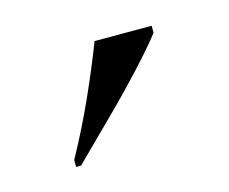

<svg xmlns="http://www.w3.org/2000/svg" viewBox="-41 -818 313 263"><g transform="rotate(-15 115.0 -686.0)"><path d="M40 -616Q61 -654 78.5 -693Q96 -732 109 -766H190V-756Q177 -739 151.5 -711.5Q126 -684 97.5 -656Q69 -628 47 -606H40Z"/></g></svg>

Font: Noto Serif Display ExtraCondensed
Style: Regular
Weight: 400
Width: 2
Designer: Monotype Design Team
Foundry: Monotype Imaging Inc.
Version: Version 2.009